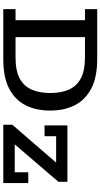

<svg xmlns="http://www.w3.org/2000/svg" viewBox="264 -888 623 1192"><g transform="rotate(90 576.0 -291.5)"><path d="M36 0V-76H105V-507H36V-583H345Q458 -583 528.5 -546.5Q599 -510 632.5 -444.5Q666 -379 666 -292Q666 -204 633 -138.5Q600 -73 530 -36.5Q460 0 347 0ZM210 -76H336Q419 -76 467 -102Q515 -128 536 -176.5Q557 -225 557 -292Q557 -358 536 -406.5Q515 -455 466.5 -481Q418 -507 336 -507H210ZM754 0V-56L1014 -357L1027 -328H825V-256H758V-398H1108V-342L849 -40L837 -71H1049V-155H1116V0Z"/></g></svg>

Font: Rokkitt SemiBold Medium
Style: Regular
Weight: 500
Version: Version 3.103